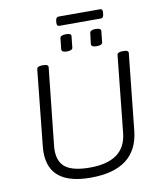

<svg xmlns="http://www.w3.org/2000/svg" viewBox="-102 -1053 970 1142"><g transform="rotate(-10 383.0 -482.5)"><path d="M353 6Q102 6 102 -191Q102 -207 104 -227L151 -684Q153 -702 183 -702H191Q222 -702 220 -684L171 -223Q170 -215 169.5 -207.5Q169 -200 169 -192Q169 -119 214.5 -86.5Q260 -54 359 -54Q570 -54 588 -220L636 -684Q638 -702 668 -702H676Q707 -702 704 -684L656 -224Q632 6 353 6ZM523 -758Q491 -758 491 -776L499 -842Q501 -860 534 -860Q568 -860 566 -842L559 -776Q558 -758 523 -758ZM344 -758Q311 -758 312 -776L319 -842Q321 -860 355 -860Q389 -860 386 -842L379 -776Q378 -758 344 -758ZM325 -916Q309 -916 311 -939L312 -948Q314 -971 331 -971H582Q597 -971 595 -948L594 -939Q592 -916 576 -916Z"/></g></svg>

Font: Asap Semi Expanded Semi Expanded Light
Style: Italic
Weight: 300
Width: 6
Italic angle: -6°
Designer: Pablo Cosgaya
Foundry: Omnibus-Type
Version: Version 3.001; ttfautohint (v1.8.4.7-5d5b)